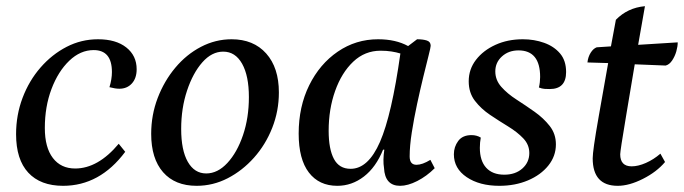

<svg xmlns="http://www.w3.org/2000/svg" viewBox="-20 -589 2212 621"><path d="M184 12Q111 12 71.5 -30.5Q32 -73 32 -155Q32 -217 53 -272.5Q74 -328 111 -370.5Q148 -413 195.5 -437.5Q243 -462 297 -462Q355 -462 388.5 -435.5Q422 -409 422 -365Q422 -336 406.5 -319Q391 -302 366 -302Q353 -302 334 -307Q342 -333 342 -356Q342 -427 283 -427Q240 -427 204 -392.5Q168 -358 146.5 -301Q125 -244 125 -175Q125 -112 151 -78Q177 -44 223 -44Q297 -44 364 -124L385 -98Q303 12 184 12Z M616 12Q546 12 507.5 -32Q469 -76 469 -156Q469 -217 490 -272Q511 -327 547 -370Q583 -413 630 -437.5Q677 -462 729 -462Q800 -462 841 -416Q882 -370 882 -290Q882 -230 860.5 -175.5Q839 -121 801.5 -79Q764 -37 716.5 -12.5Q669 12 616 12ZM647 -28Q684 -28 715.5 -62Q747 -96 766 -152Q785 -208 785 -275Q785 -344 763 -383Q741 -422 702 -422Q665 -422 634.5 -387.5Q604 -353 585 -296Q566 -239 566 -172Q566 -103 587.5 -65.5Q609 -28 647 -28Z M1071 12Q1012 12 979 -31Q946 -74 946 -157Q946 -244 980 -313Q1014 -382 1072.5 -422Q1131 -462 1203 -462Q1260 -462 1300 -440L1329 -462Q1348 -462 1360.5 -458Q1373 -454 1373 -441Q1373 -436 1366 -408.5Q1359 -381 1349 -340Q1339 -299 1329 -252.5Q1319 -206 1312 -161.5Q1305 -117 1305 -83Q1305 -56 1327 -56Q1346 -56 1372 -72L1386 -45Q1360 -19 1329.5 -3.5Q1299 12 1274 12Q1225 12 1222 -46Q1218 -70 1223 -105H1219Q1196 -48 1157 -18Q1118 12 1071 12ZM1043 -166Q1043 -107 1060 -75Q1077 -43 1114 -43Q1171 -43 1209 -130Q1247 -217 1275 -416Q1262 -420 1246 -422.5Q1230 -425 1211 -425Q1160 -425 1122.5 -389.5Q1085 -354 1064 -295Q1043 -236 1043 -166Z M1595 12Q1531 12 1489.5 -16Q1448 -44 1448 -90Q1448 -114 1462 -133Q1476 -152 1505 -152Q1522 -152 1535 -144Q1532 -128 1532 -111Q1532 -69 1552.5 -46.5Q1573 -24 1611 -24Q1647 -24 1669.5 -44Q1692 -64 1692 -94Q1692 -121 1672.5 -141.5Q1653 -162 1623.5 -180Q1594 -198 1565 -217.5Q1536 -237 1516 -263Q1496 -289 1496 -326Q1496 -365 1519.5 -395.5Q1543 -426 1582.5 -444Q1622 -462 1671 -462Q1708 -462 1740 -450.5Q1772 -439 1791.5 -416Q1811 -393 1811 -356Q1811 -301 1758 -301Q1750 -301 1741.5 -301.5Q1733 -302 1723 -306Q1725 -314 1726 -323Q1727 -332 1727 -340Q1727 -426 1657 -426Q1625 -426 1603.5 -406.5Q1582 -387 1582 -358Q1582 -330 1601.5 -308Q1621 -286 1650.5 -267Q1680 -248 1709 -227.5Q1738 -207 1758 -181.5Q1778 -156 1778 -122Q1778 -84 1753.5 -53.5Q1729 -23 1687.5 -5.5Q1646 12 1595 12Z M1978 12Q1897 12 1897 -77Q1897 -89 1901.5 -121Q1906 -153 1917 -215.5Q1928 -278 1947 -385L1880 -387Q1882 -405 1890.5 -418.5Q1899 -432 1910 -436L1956 -439L1972 -525Q2010 -564 2066 -569Q2060 -535 2054.5 -503.5Q2049 -472 2044 -444L2172 -452Q2172 -439 2167.5 -423Q2163 -407 2154 -393.5Q2145 -380 2133 -377L2033 -381Q2016 -279 2005.5 -217Q1995 -155 1990.5 -125Q1986 -95 1986 -90Q1986 -51 2023 -51Q2044 -51 2069 -62Q2094 -73 2116 -92L2131 -65Q2104 -33 2059.5 -10.5Q2015 12 1978 12Z"/></svg>

Font: Petrona Medium
Style: Italic
Weight: 500
Italic angle: -9°
Designer: Ringo R. Seeber
Foundry: Ringo R. Seeber
Version: Version 2.001; ttfautohint (v1.8.3)